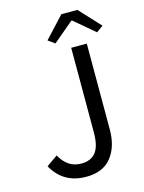

<svg xmlns="http://www.w3.org/2000/svg" viewBox="-126 -912 748 998"><g transform="rotate(-15 248.0 -413.0)"><path d="M212 12Q89 12 31 -93L91 -135Q132 -61 204 -61Q257 -61 283 -94Q309 -127 309 -201V-656H393V-193Q393 -102 348 -45Q303 12 212 12ZM200 -725 305 -838H391L496 -725L460 -699L350 -792H346L236 -699Z"/></g></svg>

Font: Toshiba Sans
Style: Regular
Weight: 400
Designer: Paul D. Hunt
Foundry: Toshiba Corporation
Version: Version 2.020;PS 2.0;hotconv 1.0.86;makeotf.lib2.5.63406